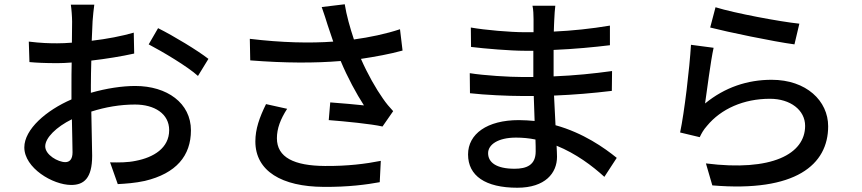

<svg xmlns="http://www.w3.org/2000/svg" viewBox="-20 -827 4040 900"><path d="M422 -805H312C315 -787 318 -747 318 -726C318 -708 317 -672 317 -627C292 -625 269 -624 248 -624C211 -624 172 -625 115 -632L118 -536C151 -533 189 -531 250 -531C269 -531 291 -532 316 -534C315 -496 315 -458 315 -423C315 -403 315 -382 315 -361C197 -310 94 -221 94 -136C94 -40 227 40 314 40C373 40 412 9 412 -97C412 -137 409 -221 408 -304C474 -325 543 -337 613 -337C704 -337 773 -294 773 -217C773 -133 700 -89 616 -73C579 -65 536 -65 496 -66L532 36C569 34 614 31 659 21C806 -14 875 -97 875 -216C875 -344 763 -424 614 -424C553 -424 479 -413 406 -392C406 -404 406 -416 406 -427C406 -463 407 -503 408 -543C477 -551 551 -563 609 -576L607 -674C552 -658 480 -644 410 -636C412 -672 413 -704 414 -728C416 -752 419 -786 422 -805ZM721 -695 677 -619C740 -586 860 -515 908 -471L957 -551C907 -590 795 -658 721 -695ZM192 -141C192 -181 244 -232 317 -268C318 -203 320 -145 320 -113C320 -80 306 -67 286 -67C252 -67 192 -101 192 -141Z M1516 -709C1523 -689 1532 -663 1542 -632C1434 -624 1300 -627 1151 -645L1153 -544C1317 -531 1457 -531 1577 -541C1609 -464 1651 -387 1686 -333C1652 -337 1581 -343 1528 -347L1521 -264C1598 -258 1721 -246 1773 -234L1823 -306C1806 -324 1790 -343 1775 -365C1743 -410 1703 -480 1672 -551C1738 -561 1810 -574 1867 -590L1855 -690C1789 -668 1712 -652 1639 -642C1621 -696 1604 -756 1596 -807L1488 -794C1499 -764 1509 -731 1516 -709ZM1326 -317 1227 -339C1196 -276 1177 -222 1177 -164C1177 -25 1301 48 1497 49C1613 50 1700 38 1760 27L1765 -73C1695 -59 1608 -48 1503 -49C1359 -50 1278 -89 1278 -179C1278 -225 1295 -269 1326 -317Z M2268 -109C2268 -149 2314 -182 2399 -182C2430 -182 2461 -179 2490 -173C2491 -151 2491 -131 2491 -117C2491 -53 2448 -36 2392 -36C2306 -36 2268 -66 2268 -109ZM2583 -800H2476C2480 -784 2481 -754 2481 -737C2481 -720 2481 -699 2481 -676C2467 -676 2452 -676 2438 -676C2374 -676 2254 -686 2187 -698L2188 -607C2253 -599 2373 -589 2439 -589C2453 -589 2467 -589 2480 -589C2480 -549 2480 -507 2480 -466C2463 -466 2446 -466 2429 -466C2368 -466 2250 -473 2182 -484L2183 -390C2252 -382 2363 -377 2427 -377C2446 -377 2464 -377 2482 -377C2483 -340 2485 -299 2486 -260C2462 -262 2438 -264 2412 -264C2263 -264 2174 -199 2174 -103C2174 -3 2255 53 2405 53C2536 53 2591 -16 2591 -92C2591 -106 2590 -123 2589 -144C2680 -107 2756 -50 2813 2L2871 -87C2813 -134 2714 -204 2584 -240C2582 -285 2579 -333 2577 -379C2673 -383 2756 -390 2848 -401L2849 -494C2762 -482 2674 -473 2575 -469C2575 -501 2575 -548 2575 -593C2672 -597 2765 -606 2839 -615V-707C2750 -692 2662 -683 2576 -679C2577 -701 2577 -720 2578 -732C2579 -760 2581 -782 2583 -800Z M3334 -793 3309 -698C3386 -678 3606 -632 3704 -619L3727 -716C3639 -725 3424 -765 3334 -793ZM3325 -603 3219 -617C3212 -504 3188 -300 3168 -206L3260 -184C3268 -201 3277 -218 3294 -237C3360 -317 3466 -364 3589 -364C3685 -364 3754 -311 3754 -237C3754 -105 3598 -22 3289 -61L3319 42C3710 75 3862 -55 3862 -235C3862 -354 3760 -453 3597 -453C3484 -453 3378 -418 3285 -342C3294 -403 3311 -540 3325 -603Z"/></svg>

Font: Source Han Sans JP Medium
Style: Regular
Weight: 500
Designer: Ryoko NISHIZUKA 西塚涼子 (kana, bopomofo & ideographs); Paul D. Hunt (Latin, Greek & Cyrillic); Sandoll Communications 산돌커뮤니
Foundry: Adobe
Version: Version 2.002;hotconv 1.0.116;makeotfexe 2.5.65601